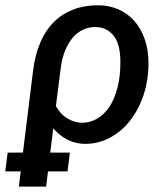

<svg xmlns="http://www.w3.org/2000/svg" viewBox="-75 -538 622 728"><path d="M12 40.5 50.5 -270.5Q58 -331 78 -377.2Q98 -423.5 129.5 -454.8Q161 -486 203 -502Q245 -518 296 -518Q337.5 -518 372.8 -503Q408 -488 433.5 -459.5Q459 -431 473.5 -390.2Q488 -349.5 488 -298Q488 -235 469.8 -179.2Q451.5 -123.5 419.2 -82Q387 -40.5 343 -16.5Q299 7.5 248 7.5Q212 7.5 180.8 -8.5Q149.5 -24.5 127 -51.5L115.5 40.5H190L181 112H107L100 169.5H-3.5L3.5 112H-55L-46 40.5ZM137 -135.5Q155.5 -103 182.5 -87.8Q209.5 -72.5 236 -72.5Q266.5 -72.5 293.2 -88Q320 -103.5 339.5 -132.8Q359 -162 370.2 -204.8Q381.5 -247.5 381.5 -302Q381.5 -371.5 355.2 -403.5Q329 -435.5 285.5 -435.5Q262.5 -435.5 241.2 -426Q220 -416.5 202.2 -396.8Q184.5 -377 172 -346.5Q159.5 -316 154.5 -274.5Z"/></svg>

Font: Lato Semibold
Style: Italic
Weight: 600
Italic angle: -7°
Designer: Lukasz Dziedzic
Foundry: tyPoland Lukasz Dziedzic
Version: Version 2.006; 2014-01-15